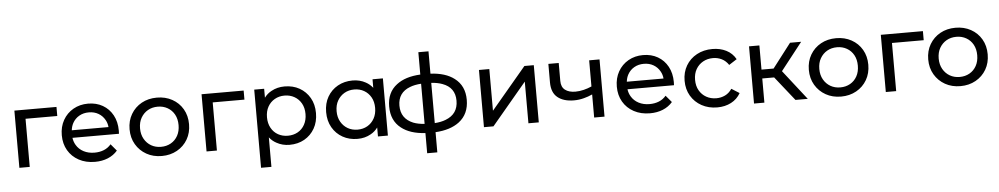

<svg xmlns="http://www.w3.org/2000/svg" viewBox="-45 -1160 9223 1772"><g transform="rotate(-5 4566.5 -274.0)"><path d="M93 0V-530H483V-446H189V0Z M794 6Q709 6 644.5 -29Q580 -64 544.5 -125Q509 -186 509 -265Q509 -344 543.5 -405Q578 -466 638.5 -500.5Q699 -535 775 -535Q852 -535 911 -501Q970 -467 1003.5 -405.5Q1037 -344 1037 -262Q1037 -256 1036.5 -248Q1036 -240 1036 -233H605Q610 -196 628 -166Q652 -125 696 -102Q740 -79 797 -79Q844 -79 883 -94.5Q922 -110 950 -143L1003 -80Q967 -38 913.5 -16Q860 6 794 6ZM945 -303Q942 -339 925 -369Q903 -409 864.5 -431.5Q826 -454 775 -454Q725 -454 686 -431.5Q647 -409 625 -369Q609 -339 605 -303Z M1413 6Q1333 6 1271 -29Q1209 -64 1173 -125Q1137 -186 1137 -265Q1137 -344 1173 -405Q1209 -466 1271 -500.5Q1333 -535 1413 -535Q1492 -535 1554.5 -500.5Q1617 -466 1652.5 -405Q1688 -344 1688 -265Q1688 -186 1652.5 -125Q1617 -64 1554.5 -29Q1492 6 1413 6ZM1413 -79Q1464 -79 1504.5 -102Q1545 -125 1568 -167Q1591 -209 1591 -265Q1591 -322 1568 -363.5Q1545 -405 1504.5 -428Q1464 -451 1414 -451Q1362 -451 1322 -428Q1282 -405 1258 -363.5Q1234 -322 1234 -265Q1234 -209 1258 -167Q1282 -125 1322 -102Q1362 -79 1413 -79Z M1827 0V-530H2217V-446H1923V0Z M2596 6Q2530 6 2475 -25Q2438 -45 2411 -79V194H2315V-530H2407V-447Q2434 -484 2474 -505Q2528 -535 2596 -535Q2674 -535 2734 -501Q2794 -467 2829 -406.5Q2864 -346 2864 -265Q2864 -184 2829 -123Q2794 -62 2734 -28Q2674 6 2596 6ZM2588 -79Q2639 -79 2679.5 -101.5Q2720 -124 2743.5 -166.5Q2767 -209 2767 -265Q2767 -322 2743.5 -363.5Q2720 -405 2679.5 -428Q2639 -451 2588 -451Q2538 -451 2497.5 -428Q2457 -405 2433.5 -363.5Q2410 -322 2410 -265Q2410 -209 2433.5 -166.5Q2457 -124 2497.5 -101.5Q2538 -79 2588 -79Z M3226 6Q3149 6 3088.5 -28Q3028 -62 2993 -123Q2958 -184 2958 -265Q2958 -346 2993 -406.5Q3028 -467 3088.5 -501Q3149 -535 3226 -535Q3293 -535 3347 -505Q3384 -485 3411 -451V-530H3507V0H3415V-83Q3388 -46 3349 -25Q3295 6 3226 6ZM3234 -79Q3285 -79 3325 -102Q3365 -125 3388.5 -167Q3412 -209 3412 -265Q3412 -322 3388.5 -363.5Q3365 -405 3325 -428Q3285 -451 3234 -451Q3183 -451 3143 -428Q3103 -405 3079 -363.5Q3055 -322 3055 -265Q3055 -209 3079 -167Q3103 -125 3143 -102Q3183 -79 3234 -79Z M3854 194V7Q3713 -1 3632 -65Q3542 -135 3542 -266Q3542 -396 3633 -465Q3714 -528 3854 -535V-742H3948V-535Q4087 -528 4168 -466Q4261 -396 4261 -266Q4261 -134 4168 -63Q4086 -1 3948 7V194ZM3854 -450Q3793 -446 3750 -429Q3694 -408 3665.5 -367Q3637 -326 3637 -266Q3637 -205 3665.5 -163.5Q3694 -122 3750 -99Q3794 -82 3854 -78ZM3948 -77Q4007 -81 4050 -98Q4108 -120 4137 -162Q4166 -204 4166 -266Q4166 -327 4137 -368Q4108 -409 4050 -430Q4007 -446 3948 -450Z M4397 0V-530H4493V-144L4818 -530H4905V0H4809V-386L4485 0Z M5418 0V-214Q5379 -196 5339 -186Q5294 -174 5247 -174Q5151 -174 5095.5 -219Q5040 -264 5040 -358V-530H5136V-364Q5136 -307 5171.5 -280Q5207 -253 5267 -253Q5305 -253 5345 -263Q5382 -272 5418 -288V-530H5514V0Z M5936 6Q5851 6 5786.5 -29Q5722 -64 5686.5 -125Q5651 -186 5651 -265Q5651 -344 5685.5 -405Q5720 -466 5780.5 -500.5Q5841 -535 5917 -535Q5994 -535 6053 -501Q6112 -467 6145.5 -405.5Q6179 -344 6179 -262Q6179 -256 6178.5 -248Q6178 -240 6178 -233H5747Q5752 -196 5770 -166Q5794 -125 5838 -102Q5882 -79 5939 -79Q5986 -79 6025 -94.5Q6064 -110 6092 -143L6145 -80Q6109 -38 6055.5 -16Q6002 6 5936 6ZM6087 -303Q6084 -339 6067 -369Q6045 -409 6006.5 -431.5Q5968 -454 5917 -454Q5867 -454 5828 -431.5Q5789 -409 5767 -369Q5751 -339 5747 -303Z M6559 6Q6478 6 6414.5 -29Q6351 -64 6315 -125Q6279 -186 6279 -265Q6279 -344 6315 -405Q6351 -466 6414.5 -500.5Q6478 -535 6559 -535Q6631 -535 6687.5 -506.5Q6744 -478 6775 -422L6702 -375Q6676 -414 6638.5 -432.5Q6601 -451 6558 -451Q6506 -451 6465 -428Q6424 -405 6400 -363.5Q6376 -322 6376 -265Q6376 -208 6400 -166.5Q6424 -125 6465 -102Q6506 -79 6558 -79Q6601 -79 6638.5 -97Q6676 -115 6702 -154L6775 -108Q6744 -53 6687.5 -23.5Q6631 6 6559 6Z M7107 -306 7279 -530H7382L7182 -275L7397 0H7283L7105 -224H6995V0H6899V-530H6995V-306Z M7706 6Q7626 6 7564 -29Q7502 -64 7466 -125Q7430 -186 7430 -265Q7430 -344 7466 -405Q7502 -466 7564 -500.5Q7626 -535 7706 -535Q7785 -535 7847.5 -500.5Q7910 -466 7945.5 -405Q7981 -344 7981 -265Q7981 -186 7945.5 -125Q7910 -64 7847.5 -29Q7785 6 7706 6ZM7706 -79Q7757 -79 7797.5 -102Q7838 -125 7861 -167Q7884 -209 7884 -265Q7884 -322 7861 -363.5Q7838 -405 7797.5 -428Q7757 -451 7707 -451Q7655 -451 7615 -428Q7575 -405 7551 -363.5Q7527 -322 7527 -265Q7527 -209 7551 -167Q7575 -125 7615 -102Q7655 -79 7706 -79Z M8120 0V-530H8510V-446H8216V0Z M8812 6Q8732 6 8670 -29Q8608 -64 8572 -125Q8536 -186 8536 -265Q8536 -344 8572 -405Q8608 -466 8670 -500.5Q8732 -535 8812 -535Q8891 -535 8953.5 -500.5Q9016 -466 9051.5 -405Q9087 -344 9087 -265Q9087 -186 9051.5 -125Q9016 -64 8953.5 -29Q8891 6 8812 6ZM8812 -79Q8863 -79 8903.5 -102Q8944 -125 8967 -167Q8990 -209 8990 -265Q8990 -322 8967 -363.5Q8944 -405 8903.5 -428Q8863 -451 8813 -451Q8761 -451 8721 -428Q8681 -405 8657 -363.5Q8633 -322 8633 -265Q8633 -209 8657 -167Q8681 -125 8721 -102Q8761 -79 8812 -79Z"/></g></svg>

Font: Montserrat Z Med
Style: Regular
Weight: 500
Designer: Julieta Ulanovsky
Foundry: Julieta Ulanovsky
Version: Version 8.000